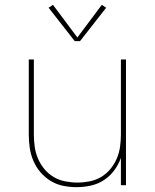

<svg xmlns="http://www.w3.org/2000/svg" viewBox="-20 -766 640 794"><path d="M297 8Q269 8 241.5 2.5Q214 -3 190 -17.5Q166 -32 147.5 -53.5Q129 -75 118 -101Q107 -127 103 -154.5Q99 -182 99 -210V-520H120V-210Q120 -185 123.5 -159.5Q127 -134 137 -110.5Q147 -87 163.5 -67Q180 -47 202 -34Q224 -21 249.5 -16Q275 -11 300 -11Q325 -11 350.5 -16Q376 -21 398 -34Q420 -47 436.5 -67Q453 -87 463 -110.5Q473 -134 476.5 -159.5Q480 -185 480 -210V-520H501V0H480V-113Q470 -85 452 -61Q434 -37 409.5 -21Q385 -5 355.5 1.5Q326 8 297 8ZM289 -596 181 -734 199 -746 300 -611 401 -746 419 -734 311 -596Z"/></svg>

Font: Zed Sans Thin Extended
Style: Regular
Weight: 100
Width: 7
Designer: Belleve Invis
Foundry: Belleve Invis
Version: Version 1.0.0; ttfautohint (v1.8.4)